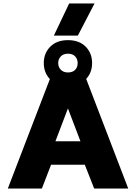

<svg xmlns="http://www.w3.org/2000/svg" viewBox="-20 -1085 783 1105"><path d="M428 -880H290L378 -1065H524ZM718 0H522L468 -137H274L221 0H25L267 -630Q232 -667 232 -722Q232 -779 269.5 -816.5Q307 -854 371 -854Q436 -854 473 -816.5Q510 -779 510 -722Q510 -667 476 -631ZM371 -668Q398 -668 412.5 -683Q427 -698 427 -722Q427 -745 412.5 -760.5Q398 -776 371 -776Q345 -776 330 -760.5Q315 -745 315 -722Q315 -699 330 -683.5Q345 -668 371 -668ZM443 -272 371 -461 299 -272Z"/></svg>

Font: Kanit Bold
Style: Regular
Weight: 700
Designer: Katatrad Team
Foundry: CadsonDemak
Version: Version 1.000